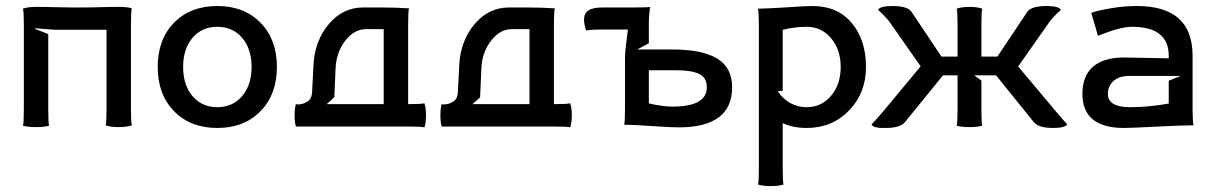

<svg xmlns="http://www.w3.org/2000/svg" viewBox="-20 -425 4066 645"><path d="M60.1 -58.1V-341.8Q60.1 -387.2 57.1 -396Q74.7 -401.9 101.1 -401.9Q133.3 -401.9 162.8 -400.9Q192.4 -399.9 222.2 -399.9H257.8Q288.1 -399.9 317.4 -400.9Q346.7 -401.9 378.9 -401.9Q408.2 -401.9 422.9 -397Q419.9 -388.2 419.9 -341.8V-58.1Q419.9 -12.7 422.9 -3.9Q405.3 2 378.9 2Q352.5 2 335 -3.9Q337.9 -12.7 337.9 -58.1V-325.2H161.1L98.1 -330.1L97.2 -328.1L142.1 -310.5V-58.1Q142.1 -11.7 145 -2.9Q130.4 2 101.1 2Q71.8 2 57.1 -2.9Q60.1 -11.7 60.1 -58.1Z M595.2 -200.2Q595.2 -139.2 626.7 -102.1Q658.2 -64.9 710 -64.9Q761.7 -64.9 793.5 -102.3Q825.2 -139.6 825.2 -200.2Q825.2 -260.7 793.5 -297.9Q761.7 -335 710 -335Q658.2 -335 626.7 -297.9Q595.2 -260.7 595.2 -200.2ZM564.7 -51.5Q509.8 -107.9 509.8 -200.2Q509.8 -292.5 564.7 -348.6Q619.6 -404.8 710 -404.8Q800.3 -404.8 855.2 -348.6Q910.2 -292.5 910.2 -200.2Q910.2 -107.9 855.2 -51.5Q800.3 4.9 710 4.9Q619.6 4.9 564.7 -51.5Z M969.7 -37.1Q969.7 -62 974.1 -75.2Q977.1 -74.2 981.4 -74.2Q997.6 -74.2 1012.2 -83.3Q1026.9 -92.3 1028.3 -113.8L1033.2 -208Q1037.6 -288.6 1084.7 -344.2Q1131.8 -399.9 1199.7 -399.9H1258.8Q1311.5 -399.9 1354 -397Q1351.1 -388.2 1351.1 -341.8V-75.2Q1397 -75.2 1405.8 -78.1Q1411.1 -62 1411.1 -39.1Q1411.1 -13.2 1405.8 2.9Q1397 0 1351.1 0H981H979H974.1Q969.7 -13.2 969.7 -37.1ZM1103 -98.1 1077.6 -75.2H1269V-327.1H1210Q1169.9 -327.1 1139.9 -288.3Q1109.9 -249.5 1107.4 -195.8Z M1459.5 -37.1Q1459.5 -62 1463.9 -75.2Q1466.8 -74.2 1471.2 -74.2Q1487.3 -74.2 1502 -83.3Q1516.6 -92.3 1518.1 -113.8L1522.9 -208Q1527.3 -288.6 1574.5 -344.2Q1621.6 -399.9 1689.5 -399.9H1748.5Q1801.3 -399.9 1843.8 -397Q1840.8 -388.2 1840.8 -341.8V-75.2Q1886.7 -75.2 1895.5 -78.1Q1900.9 -62 1900.9 -39.1Q1900.9 -13.2 1895.5 2.9Q1886.7 0 1840.8 0H1470.7H1468.8H1463.9Q1459.5 -13.2 1459.5 -37.1ZM1592.8 -98.1 1567.4 -75.2H1758.8V-327.1H1699.7Q1659.7 -327.1 1629.6 -288.3Q1599.6 -249.5 1597.2 -195.8Z M2159.7 -77.6Q2206.5 -66.9 2239.3 -66.9Q2354.5 -66.9 2354.5 -131.8Q2354.5 -164.1 2329.1 -176.5Q2303.7 -189 2249.5 -189H2159.7ZM2079.6 -60.1V-231.9Q2079.6 -250 2084.2 -284.7Q2088.9 -319.3 2089.4 -325.7H2004.4Q1959.5 -325.7 1949.2 -322.3Q1941.9 -343.8 1941.9 -359.4Q1941.9 -379.4 1956.3 -389.6Q1970.7 -399.9 2003.9 -399.9H2108.9Q2158.2 -399.9 2164.1 -401.9Q2163.1 -398.9 2161.4 -380.4Q2159.7 -361.8 2159.7 -348.1V-279.8L2120.6 -258.8H2239.3Q2338.9 -258.8 2389.2 -228.3Q2439.5 -197.8 2439.5 -131.8Q2439.5 2.9 2259.3 2.9Q2236.8 2.9 2175.5 -1.2Q2114.3 -5.4 2082 -5.9H2076.7Q2079.6 -14.6 2079.6 -60.1Z M2529.3 -341.8Q2529.3 -376.5 2526.4 -396H2532.7Q2564.5 -396.5 2626 -400.6Q2687.5 -404.8 2709.5 -404.8Q2793.9 -404.8 2841.6 -347.4Q2889.2 -290 2889.2 -200.2Q2889.2 -112.8 2832.5 -54Q2775.9 4.9 2689.5 4.9Q2645 4.9 2609.4 -11.2V140.1Q2609.4 186 2612.3 194.8Q2596.2 200.2 2569.3 200.2Q2542.5 200.2 2526.4 194.8Q2529.3 186 2529.3 140.1ZM2609.4 -120.1 2592.8 -118.2Q2609.4 -93.3 2634.5 -79.1Q2659.7 -64.9 2689.5 -64.9Q2739.7 -64.9 2772 -103.3Q2804.2 -141.6 2804.2 -200.2Q2804.2 -258.3 2772 -296.6Q2739.7 -335 2689.5 -335Q2649.4 -335 2609.4 -324.7Z M2907.7 -6.8Q2916.5 -15.6 2942.9 -45.9L3072.8 -202.1L2967.8 -352.1Q2964.4 -356.4 2959.5 -362.1Q2954.6 -367.7 2949.7 -372.6Q2944.8 -377.4 2940.9 -381.3Q2937 -385.3 2933.6 -388.4Q2930.2 -391.6 2929.7 -392.1Q2937 -404.8 2977.5 -404.8Q3029.8 -404.8 3042.5 -384.8L3142.6 -234.9H3196.8V-341.8Q3196.8 -387.2 3193.8 -396Q3211.4 -401.9 3236.8 -401.9Q3262.2 -401.9 3279.8 -396Q3276.9 -387.2 3276.9 -341.8V-234.9H3330.6L3430.7 -384.8Q3444.3 -404.8 3495.6 -404.8Q3536.6 -404.8 3543.9 -392.1L3538.6 -386.7Q3533.2 -381.8 3528.1 -377Q3522.9 -372.1 3516.4 -364.7Q3509.8 -357.4 3505.9 -352.1L3400.4 -201.7L3530.8 -46.4Q3553.7 -19 3565.4 -7.3Q3557.6 4.9 3517.6 4.9Q3468.8 4.9 3452.6 -15.1L3326.2 -171.9H3252.9L3276.9 -154.3V-58.1Q3276.9 -11.7 3279.8 -2.9Q3265.1 2 3236.8 2Q3208.5 2 3193.8 -2.9Q3196.8 -11.7 3196.8 -58.1V-171.9H3147.9L3020.5 -15.1Q3004.4 4.9 2955.6 4.9Q2941.4 4.9 2935.1 4.6Q2928.7 4.4 2919.7 1.7Q2910.6 -1 2907.7 -6.8Z M3616.2 -109.9Q3616.2 -170.4 3652.1 -201.2Q3688 -231.9 3756.3 -231.9L3906.2 -229V-237.8Q3906.2 -335 3782.2 -335Q3744.1 -335 3668.5 -304.7L3646 -381.8Q3662.1 -388.2 3707.8 -396.5Q3753.4 -404.8 3799.3 -404.8Q3984.9 -404.8 3986.3 -240.2V-58.1Q3986.3 -23.4 3989.3 -3.9H3982.4Q3947.8 -3.9 3862.5 0.5Q3777.3 4.9 3756.3 4.9Q3616.2 4.9 3616.2 -109.9ZM3701.7 -109.9Q3701.7 -64.9 3776.4 -64.9Q3837.9 -64.9 3906.2 -77.1V-153.8L3946.3 -169.9H3774.4Q3739.3 -169.9 3720.5 -152.8Q3701.7 -135.7 3701.7 -109.9Z"/></svg>

Font: Nikodecs
Style: Medium
Weight: 500
Version: Version 0.29